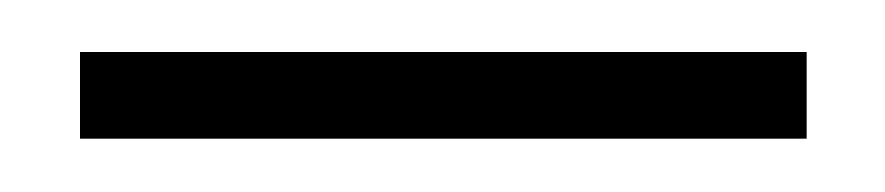

<svg xmlns="http://www.w3.org/2000/svg" viewBox="-20 -678 332 72"><path d="M10 -658.5H282.5V-626H10Z"/></svg>

Font: Lato TR Light
Style: Regular
Weight: 300
Designer: Lukasz Dziedzic
Foundry: Lukasz Dziedzic
Version: Version 1.104 2013